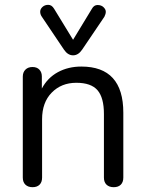

<svg xmlns="http://www.w3.org/2000/svg" viewBox="-20 -777 608 802"><path d="M495.1 -306.2V-35.2Q495.1 -16.1 484.6 -5.6Q474.1 4.9 455.1 4.9Q436 4.9 425 -5.6Q414.1 -16.1 414.1 -35.2V-300.8Q414.1 -368.7 387.5 -399.9Q360.8 -431.2 298.6 -431.2Q236.3 -431.2 196 -390.1Q155.8 -349.1 155.8 -278.8V-35.2Q155.8 -16.1 145.3 -5.6Q134.8 4.9 116 4.9Q97.2 4.9 86.2 -5.6Q75.2 -16.1 75.2 -35.2V-457Q75.2 -475.1 86.2 -486.1Q97.2 -497.1 115.7 -497.1Q134.3 -497.1 144.5 -486.1Q154.8 -475.1 154.8 -458V-407.2Q178.7 -452.1 221.9 -475.6Q265.1 -499 319.8 -499Q495.1 -499 495.1 -306.2ZM206.1 -740.2 285.2 -610.8 363.8 -740.2Q372.6 -756.3 387.9 -756.1Q403.3 -755.9 412.6 -746.8Q421.9 -737.8 421.9 -728Q421.9 -718.3 416 -707L323.2 -569.8Q307.1 -545.9 285.2 -545.9Q263.2 -545.9 247.1 -569.8L154.8 -707Q147.9 -716.8 147.9 -728Q147.9 -739.3 157.5 -748Q167 -756.8 181.6 -756.8Q196.3 -756.8 206.1 -740.2Z"/></svg>

Font: Nunito-Regular
Style: Regular
Weight: 400
Designer: Vernon Adams
Foundry: newtypography
Version: Version 3.000